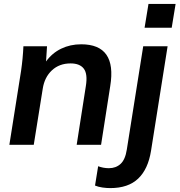

<svg xmlns="http://www.w3.org/2000/svg" viewBox="-20 -742 920 984"><path d="M28 0 88 -379Q97 -440 100 -505H221L216 -427Q247 -470 293.5 -492.5Q340 -515 396 -515Q580 -515 545 -301L498 0H373L420 -301Q430 -363 409.5 -390Q389 -417 342 -417Q284 -417 246 -381.5Q208 -346 199 -287L153 0ZM721 -600 741 -722H880L860 -600ZM545 222Q526 222 505 219Q484 216 467 209L483 110Q510 120 538 120Q574 120 598 98Q622 76 630 24L714 -505H839L754 31Q739 125 688 173.5Q637 222 545 222Z"/></svg>

Font: Mulish
Style: Bold Italic
Weight: 700
Italic angle: -9°
Designer: Vernon Adams
Foundry: Vernon Adams
Version: Version 3.603; ttfautohint (v1.8.3)